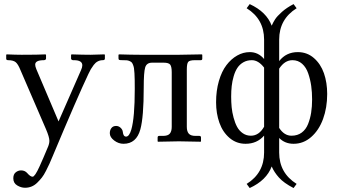

<svg xmlns="http://www.w3.org/2000/svg" viewBox="-20 -700 1680 951"><path d="M208 -409.7Q208 -406.2 204.6 -404.1Q201.2 -401.9 197.3 -401.9Q154.3 -401.9 154.3 -379.9Q154.3 -371.1 160.2 -356.9L270 -98.6L381.3 -352.5Q387.7 -366.7 387.7 -376.5Q387.7 -401.9 346.2 -401.9H341.8Q338.4 -401.9 335.2 -404.3Q332 -406.7 332 -409.2V-427.7L334 -430.7Q393.1 -428.7 428.2 -428.7L497.1 -430.7L499.5 -428.7V-409.7Q499.5 -401.9 488.8 -401.9Q475.6 -401.9 464.4 -396Q453.1 -390.1 444.1 -378.2Q435.1 -366.2 429.9 -357.2Q424.8 -348.1 418 -334Q362.8 -217.3 240.7 74.2Q231 97.7 224.9 111.1Q218.8 124.5 208 145.8Q197.3 167 187.5 179.4Q177.7 191.9 164.6 204.8Q151.4 217.8 136.2 223.9Q121.1 230 104 230Q84.5 230 65.2 218.5Q45.9 207 45.9 183.1Q45.9 163.1 57.9 153.6Q69.8 144 84.5 144Q103.5 144 115.2 157.7Q130.4 175.3 141.6 175.3Q147 175.3 155.8 162.4Q164.6 149.4 176.5 123Q188.5 96.7 196.3 78.1Q204.1 59.6 217.3 28.3Q224.6 11.7 224.6 -2.9Q224.6 -20.5 208 -59.6L81.5 -352.5Q69.8 -381.8 57.9 -391.8Q45.9 -401.9 20.5 -401.9Q10.7 -401.9 10.7 -409.2V-428.7L13.2 -430.7Q58.6 -428.7 87.4 -428.7Q169.4 -428.7 206.1 -430.7L208 -427.7Z M604.5 -23.4Q620.1 -23.4 630.4 -58.1Q647.5 -117.2 647.5 -258.8Q647.5 -286.6 647.2 -303.2Q647 -319.8 646 -336.9Q645 -354 643.6 -362.5Q642.1 -371.1 638.7 -379.6Q635.3 -388.2 631.6 -391.6Q627.9 -395 621.1 -397.9Q614.3 -400.9 606.9 -401.4Q599.6 -401.9 588.4 -401.9Q574.7 -401.9 570.8 -403.3Q566.9 -404.8 566.9 -411.1V-428.7L569.8 -430.7Q632.8 -428.7 673.3 -428.7H868.2L979.5 -430.7L981.9 -428.7V-409.2Q981.9 -401.9 974.1 -401.9H945.8Q918.9 -401.9 912.1 -393.3Q905.3 -384.8 905.3 -355.5V-71.8Q905.3 -49.3 915 -38.1Q924.8 -26.9 948.2 -26.9H967.3Q975.6 -26.9 975.6 -18.6V0L973.6 2Q905.3 0 866.2 0L762.7 2L760.7 0V-18.6Q760.7 -26.9 768.6 -26.9H787.6Q811.5 -26.9 821 -38.1Q830.6 -49.3 830.6 -71.8V-341.8Q830.6 -369.6 823.2 -379.6Q815.9 -389.6 790 -389.6H733.4Q706.1 -389.6 699 -365.7Q691.9 -341.8 691.9 -266.1Q691.9 -120.6 675.3 -59.6Q655.8 12.2 591.8 12.2Q566.9 12.2 545.4 -4.2Q523.9 -20.5 523.9 -40Q523.9 -55.7 532 -65.9Q540 -76.2 555.2 -76.2Q567.9 -76.2 577.6 -66.9Q587.4 -57.6 588.4 -45.9Q590.8 -23.4 604.5 -23.4Z M1222.7 -27.8Q1262.7 -27.8 1288.1 -72.3V-365.2Q1259.8 -401.9 1227.5 -401.9Q1203.6 -401.9 1185.3 -391.4Q1167 -380.9 1155.8 -363.8Q1144.5 -346.7 1137.5 -322.5Q1130.4 -298.3 1127.7 -273.9Q1125 -249.5 1125 -221.7Q1125 -194.3 1127.4 -168.9Q1129.9 -143.6 1137 -117.2Q1144 -90.8 1154.5 -71.5Q1165 -52.2 1182.6 -40Q1200.2 -27.8 1222.7 -27.8ZM1428.7 -401.9Q1390.1 -401.9 1362.8 -359.9V-66.4Q1387.7 -27.8 1423.8 -27.8Q1453.6 -27.8 1474.4 -43.2Q1495.1 -58.6 1505.9 -85.7Q1516.6 -112.8 1521.2 -142.3Q1525.9 -171.9 1525.9 -207.5Q1525.9 -242.7 1521.5 -274.2Q1517.1 -305.7 1506.8 -335.9Q1496.6 -366.2 1476.6 -384Q1456.5 -401.9 1428.7 -401.9ZM1362.8 55.7Q1362.8 156.7 1449.2 210.9L1434.1 231.4Q1385.3 206.1 1361.6 179.4Q1337.9 152.8 1325.7 124.5Q1300.3 192.9 1216.8 231.4L1201.7 210.9Q1288.1 157.2 1288.1 55.7V-28.3Q1252.9 12.2 1196.3 12.2Q1150.9 12.2 1116.9 -16.8Q1083 -45.9 1066.7 -92Q1050.3 -138.2 1050.3 -193.4Q1050.3 -251 1064.2 -298.8Q1078.1 -346.7 1101.6 -377.4Q1125 -408.2 1154.8 -425Q1184.6 -441.9 1217.3 -441.9Q1259.3 -441.9 1288.1 -407.7V-503.9Q1288.1 -605.5 1201.7 -659.2L1216.8 -679.7Q1300.3 -641.1 1325.7 -572.8Q1333.5 -590.3 1343 -605Q1352.5 -619.6 1376.2 -640.9Q1399.9 -662.1 1434.1 -679.7L1449.2 -659.2Q1362.8 -605 1362.8 -503.9V-397.5Q1397.5 -441.9 1455.1 -441.9Q1501 -441.9 1534.7 -412.6Q1568.4 -383.3 1584.5 -337.2Q1600.6 -291 1600.6 -234.4Q1600.6 -166.5 1580.1 -110.6Q1559.6 -54.7 1521.2 -21.2Q1482.9 12.2 1434.1 12.2Q1391.1 12.2 1362.8 -16.6Z"/></svg>

Font: Libertinage
Style: l
Weight: 400
Designer: OSP
Foundry: OSP
Version: Version 1.0; 2008; OFL relea